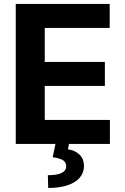

<svg xmlns="http://www.w3.org/2000/svg" viewBox="-20 -727 629 970"><path d="M59.6 -707H534.2V-585.9H206.1V-414.1H509.8V-293H206.1V-121.1H535.2V0H328.6L323.2 27.3Q359.9 32.7 381.8 54.2Q403.8 75.7 404.3 111.3Q404.3 145.5 382.8 170.7Q361.3 195.8 320.8 209.2Q280.3 222.7 223.6 222.7L221.7 158.2Q314.5 158.2 314.5 112.3Q314.5 92.8 298.1 82.3Q281.7 71.8 246.1 67.4L260.3 0H59.6Z"/></svg>

Font: Pretendard GOV
Style: Bold
Weight: 700
Designer: Base glyphs from Inter by Rasmus Andersson; Hangeul glyphs from Noto Sans CJK(Source Han Sans) by Jang Soo-young and Kan
Foundry: Kil Hyung-jin
Version: Version 1.309